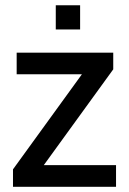

<svg xmlns="http://www.w3.org/2000/svg" viewBox="-20 -716 493 736"><path d="M193.8 -695.8H287.1V-603H193.8ZM414.1 -514.2V-450.2L147.9 -83H424.8V0H29.8V-66.9L293.9 -431.2H43.9V-514.2Z"/></svg>

Font: Sarala
Style: Regular
Weight: 400
Designer: Andres Torresi
Foundry: Huerta Tipografica
Version: Version 1.004;PS 001.003;hotconv 1.0.70;makeotf.lib2.5.58329